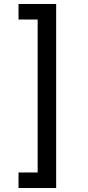

<svg xmlns="http://www.w3.org/2000/svg" viewBox="-20 -812 441 964"><path d="M73 54H169V-714H73V-792H262V132H73Z"/></svg>

Font: Noto Sans Bengali Condensed Medium
Style: Regular
Weight: 500
Width: 3
Designer: Jelle Bosma - Monotype Design Team
Foundry: Monotype Imaging Inc.
Version: Version 2.003